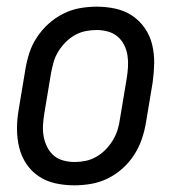

<svg xmlns="http://www.w3.org/2000/svg" viewBox="-20 -548 540 576"><path d="M203 8Q174 8 146.5 2Q119 -4 96.5 -19Q74 -34 59 -56.5Q44 -79 37.5 -106Q31 -133 31 -161.5Q31 -190 36 -219L56 -339Q60 -364 68 -389Q76 -414 91 -436.5Q106 -459 126 -477Q146 -495 170 -507Q194 -519 219.5 -523.5Q245 -528 270 -528Q299 -528 326.5 -522Q354 -516 376.5 -501Q399 -486 414.5 -463.5Q430 -441 436.5 -414Q443 -387 442.5 -358.5Q442 -330 438 -301L418 -181Q414 -156 405.5 -131Q397 -106 382.5 -83.5Q368 -61 348 -43Q328 -25 304 -13Q280 -1 254 3.5Q228 8 203 8ZM204 -62Q221 -62 237.5 -65.5Q254 -69 269.5 -78Q285 -87 297.5 -100Q310 -113 319 -128Q328 -143 333 -159.5Q338 -176 340 -192L360 -312Q363 -330 364 -347.5Q365 -365 362.5 -381.5Q360 -398 352.5 -413Q345 -428 332.5 -438.5Q320 -449 303.5 -453.5Q287 -458 270 -458Q253 -458 236 -454.5Q219 -451 203.5 -442Q188 -433 175.5 -420Q163 -407 154 -392Q145 -377 140.5 -360.5Q136 -344 133 -328L113 -208Q110 -190 109 -172.5Q108 -155 111 -138.5Q114 -122 121.5 -107Q129 -92 141 -81.5Q153 -71 170 -66.5Q187 -62 204 -62Z"/></svg>

Font: Iosevka Algr
Style: Italic
Weight: 400
Italic angle: -9°
Monospace: yes
Designer: Belleve Invis
Foundry: Belleve Invis
Version: Version 26.0.2; ttfautohint (v1.8.3)